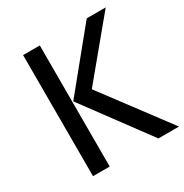

<svg xmlns="http://www.w3.org/2000/svg" viewBox="-160 -817 909 946"><g transform="rotate(-30 294.5 -344.5)"><path d="M195 0H100V-689H195ZM309 -374 589 0H472L200 -368L462 -689H570Z"/></g></svg>

Font: FiraGOUPP
Style: Medium
Weight: 400
Designer: bBox Type
Foundry: bBox Type GmbH
Version: Version 1.001